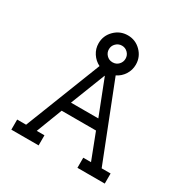

<svg xmlns="http://www.w3.org/2000/svg" viewBox="-192 -1022 1146 1182"><g transform="rotate(30 381.0 -431.0)"><path d="M248 -729.5Q248 -784.2 287.1 -823Q326.2 -861.8 380.9 -861.8Q435.5 -861.8 474.1 -823Q512.7 -784.2 512.7 -729.5Q512.7 -690.9 492.2 -658.7Q471.7 -626.5 438 -610.4L649.4 -71.8H712.9V0H518.6V-71.8H573.7L502.9 -255.9H258.8L188 -71.8H242.7V0H48.8V-71.8H112.3L323.2 -610.4Q289.6 -627 268.8 -658.9Q248 -690.9 248 -729.5ZM381.8 -574.2H379.9L283.7 -327.6H478ZM378.4 -670.4H382.8Q406.7 -670.9 423.1 -688.2Q439.5 -705.6 439.5 -729.5Q439.5 -753.9 422.4 -771.2Q405.3 -788.6 380.9 -788.6Q356.4 -788.6 338.9 -771.2Q321.3 -753.9 321.3 -729.5Q321.3 -705.6 337.9 -688.2Q354.5 -670.9 378.4 -670.4Z"/></g></svg>

Font: Eligible
Style: Regular
Weight: 500
Version: Version 1.1